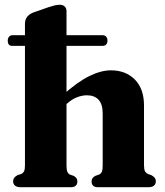

<svg xmlns="http://www.w3.org/2000/svg" viewBox="-20 -784 693 804"><path d="M12.5 -614Q12.5 -624 18 -630.2Q23.5 -636.5 31.5 -636.5H410Q419.5 -636.5 424.8 -630.2Q430 -624 430 -614Q430 -604 424.8 -598Q419.5 -592 410 -592H30.5Q12.5 -592 12.5 -614ZM241.5 -333.5 215.5 -361 239 -382.5Q304 -441 353.5 -465.2Q403 -489.5 444.5 -489.5Q506.5 -489.5 544.8 -450.8Q583 -412 583 -342.5V-92Q583 -74.5 587.2 -67Q591.5 -59.5 599.5 -55.5L614 -50.5Q623 -45.5 627.8 -39.5Q632.5 -33.5 632.5 -24.5Q632.5 -13 624.5 -6.5Q616.5 0 601.5 0H391Q363.5 0 363.5 -24.5Q363.5 -39.5 379 -47.5L394.5 -53Q403 -56.5 406.5 -65Q410 -73.5 410 -92V-309Q410 -347.5 392.8 -366.2Q375.5 -385 344 -385Q325 -385 303.8 -377.2Q282.5 -369.5 261 -350.5ZM258.5 -737.5V-91.5Q258.5 -73 262 -64.8Q265.5 -56.5 273 -53L288.5 -47.5Q304 -39.5 304 -24.5Q304 0 276 0H66Q51.5 0 43.2 -6.5Q35 -13 35 -24.5Q35 -33.5 40 -40Q45 -46.5 53.5 -50.5L69 -55.5Q77 -59.5 80.8 -67Q84.5 -74.5 84.5 -91.5V-683.5Q84.5 -702.5 94.2 -714.2Q104 -726 120.5 -732L182 -753.5Q199 -759 209.2 -761.5Q219.5 -764 231.5 -764Q243.5 -764 251 -756.8Q258.5 -749.5 258.5 -737.5Z"/></svg>

Font: Fraunces
Style: Bold
Weight: 700
Version: Version 1.000;[b76b70a41]